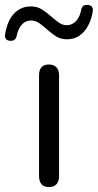

<svg xmlns="http://www.w3.org/2000/svg" viewBox="-82 -752 396 777"><path d="M116 5Q96 5 86 -6.5Q76 -18 76 -39V-448Q76 -469 86 -480Q96 -491 116 -491Q135 -491 146 -480Q157 -469 157 -448V-39Q157 -18 146.5 -6.5Q136 5 116 5ZM-41 -587Q-51 -587 -57.5 -594Q-64 -601 -61 -615Q-57 -639 -49 -659Q-41 -679 -28 -694Q-15 -709 2.5 -717.5Q20 -726 43 -726Q68 -726 86.5 -714.5Q105 -703 121.5 -688.5Q138 -674 154 -662Q170 -650 188 -650Q211 -650 226.5 -667.5Q242 -685 247 -714Q249 -724 255.5 -728.5Q262 -733 273 -732Q283 -732 289.5 -725Q296 -718 293 -704Q288 -673 274.5 -648Q261 -623 240 -608Q219 -593 189 -593Q164 -593 145.5 -604.5Q127 -616 110.5 -631Q94 -646 78 -657.5Q62 -669 44 -669Q21 -669 6 -652Q-9 -635 -15 -605Q-17 -596 -23.5 -591Q-30 -586 -41 -587Z"/></svg>

Font: Nunito
Style: Regular
Weight: 400
Designer: Vernon Adams
Foundry: Vernon Adams
Version: Version 3.602